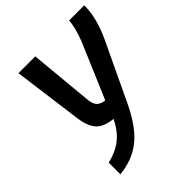

<svg xmlns="http://www.w3.org/2000/svg" viewBox="-216 -671 1034 1034"><g transform="rotate(-45 301.0 -153.5)"><path d="M96 148Q157 135 203 100.5Q249 66 281 0Q217 -6 186.5 -37Q156 -68 146 -137L93 -536H221L256 -164Q261 -130 278 -117Q295 -104 320 -102L455 -419Q483 -492 487 -544H602Q602 -447 549 -335L393 -6Q334 118 264 173Q194 228 96 237Z"/></g></svg>

Font: Exo SemiBold
Style: Italic
Weight: 600
Italic angle: -9°
Designer: Natanael Gama
Foundry: Natanael Gama
Version: Version 1.500; ttfautohint (v1.6)